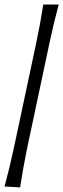

<svg xmlns="http://www.w3.org/2000/svg" viewBox="-22 -770 278 845"><path d="M66.4 54.7 -2 50.8Q21 -34.2 39.1 -119.1L137.2 -580.1Q155.3 -665 168.5 -750H236.3Q213.4 -664.6 195.3 -578.6L97.2 -116.7Q79.6 -31.2 66.4 54.7Z"/></svg>

Font: Balgruf
Style: Italic
Weight: 500
Italic angle: -12°
Designer: Paul James Miller
Foundry: High-Logic / Made with FontCreator
Version: Version 1.201;March 28, 2021;FontCreator 13.0.0.2683 64-bit